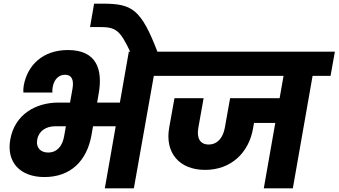

<svg xmlns="http://www.w3.org/2000/svg" viewBox="-20 -1020 1834 1040"><path d="M220.7 -61C362.2 -61 450.6 -148 475.7 -288.8L514.2 -511.1C538.2 -643.8 503.3 -749 348.1 -749C211 -749 128.2 -666 108.6 -556.8C106.6 -544.3 105.6 -529.8 106.6 -518.9H263.9C262.9 -530.3 263.9 -540.3 265.9 -550.7C273.2 -589.7 298.5 -615.1 331.8 -615.1C370.8 -615.1 380.5 -584.4 372.7 -539.7L327.1 -280.6C317.8 -228.8 288.9 -193.8 240.6 -193.8C200.9 -193.8 173.3 -219.2 181.7 -264.5C190.1 -310.7 229.4 -336.1 279.2 -336.1H690.9L713.3 -464.4H297C172.5 -464.4 59.7 -399.8 35.6 -264C14 -141.3 88.9 -61 220.7 -61ZM705.1 0 813.2 -609.2H911.9L934.3 -740H677.8L547.8 0Z M834.4 -735.5C744 -972.3 694.9 -999.2 539.5 -1000.2H489.7L467.8 -873.5H520.2C608.8 -873.5 630 -856.9 687.3 -735.5Z M1090.4 -99.8C1231.1 -99.3 1328.1 -192.7 1350.6 -324.2L1380.1 -488.1H1226.4L1197.9 -328.3C1187.6 -271.6 1156.3 -237.2 1110.2 -237.2C1064.1 -237.2 1044 -271.6 1054.4 -328.3L1082.9 -488.1H925L896.6 -329.3C871.9 -192.6 951.5 -99.8 1090.4 -99.8ZM1485.5 -354.2 1509.4 -488.1H1299.6L1275.7 -354.2ZM1566.2 0 1678.8 -641.2H1521.5L1408.9 0ZM1770.5 -609.2 1793.9 -740H899.9L876.9 -609.2Z"/></svg>

Font: Poppins Devanagari Thin
Style: Italic
Weight: 100
Italic angle: -10°
Designer: Ninad Kale (Devanagari), Jonny Pinhorn (Latin)
Foundry: Indian Type Foundry
Version: 4.005